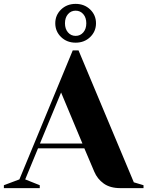

<svg xmlns="http://www.w3.org/2000/svg" viewBox="-40 -970 760 990"><path d="M-20 -15 60 -45 335 -710H365L650 -30L700 -15V0H580Q528 0 495 -23.5Q462 -47 446 -85L395 -205H156L90 -45L165 -15V0H-20ZM166 -230H385L275 -493ZM245 -850Q245 -892 275 -921Q305 -950 350 -950Q395 -950 425 -921Q455 -892 455 -850Q455 -808 425 -779Q395 -750 350 -750Q305 -750 275 -779Q245 -808 245 -850ZM405 -850Q405 -879 389.5 -897Q374 -915 350 -915Q326 -915 310.5 -897Q295 -879 295 -850Q295 -821 310.5 -803Q326 -785 350 -785Q374 -785 389.5 -803Q405 -821 405 -850Z"/></svg>

Font: Yeseva One
Style: Regular
Weight: 400
Designer: Jovanny Lemonad
Foundry: Jovanny Lemonad
Version: Version 2.000